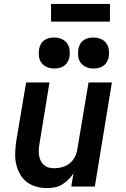

<svg xmlns="http://www.w3.org/2000/svg" viewBox="-20 -950 640 978"><path d="M219 8Q190 8 162.5 0Q135 -8 114 -25Q93 -42 80 -66.5Q67 -91 61.5 -118Q56 -145 57.5 -174.5Q59 -204 63 -233L113 -530H232L181 -217Q178 -202 177.5 -187Q177 -172 179 -158Q181 -144 187.5 -131Q194 -118 204.5 -109Q215 -100 229 -96.5Q243 -93 258 -93Q278 -93 298.5 -99Q319 -105 335.5 -118.5Q352 -132 361.5 -151Q371 -170 374 -190L431 -530H550L463 0H343L354 -67Q343 -50 328 -35Q313 -20 295.5 -9.5Q278 1 258 4.5Q238 8 219 8ZM456 -601Q437 -601 420 -608Q403 -615 392 -629Q381 -643 378.5 -661.5Q376 -680 379 -699Q381 -712 387.5 -724.5Q394 -737 405.5 -745Q417 -753 430 -756Q443 -759 456 -759Q475 -759 492.5 -752Q510 -745 520.5 -731Q531 -717 534 -698.5Q537 -680 534 -661Q532 -648 525 -635.5Q518 -623 507 -615Q496 -607 482.5 -604Q469 -601 456 -601ZM256 -601Q237 -601 220 -608Q203 -615 192 -629Q181 -643 178.5 -661.5Q176 -680 179 -699Q181 -712 187.5 -724.5Q194 -737 205.5 -745Q217 -753 230 -756Q243 -759 256 -759Q275 -759 292.5 -752Q310 -745 320.5 -731Q331 -717 334 -698.5Q337 -680 334 -661Q332 -648 325 -635.5Q318 -623 307 -615Q296 -607 282.5 -604Q269 -601 256 -601ZM240 -840V-930H540V-840Z"/></svg>

Font: Iosevka Curly Extended Oblique
Style: Bold
Weight: 700
Width: 7
Italic angle: -9°
Monospace: yes
Designer: Belleve Invis
Foundry: Belleve Invis
Version: Version 11.1.0; ttfautohint (v1.8.3)